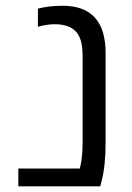

<svg xmlns="http://www.w3.org/2000/svg" viewBox="-20 -660 469 680"><path d="M173.8 -574.2Q147.5 -574.2 114.3 -565.4V-629.4Q153.3 -639.6 201.7 -639.6Q354 -639.6 354 -472.2V-153.8Q354 -72.3 339.8 -18.6L335 0H44.9V-63H262.7Q272.5 -99.6 272.5 -153.8V-465.3Q272.5 -523.9 248 -549.1Q223.6 -574.2 173.8 -574.2Z"/></svg>

Font: OpenSansHebrew-Regular
Style: Regular
Weight: 400
Foundry: Ascender Corporation, Yanek Iontef
Version: Version 2.001;PS 002.001;hotconv 1.0.70;makeotf.lib2.5.58329